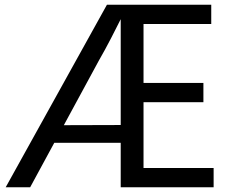

<svg xmlns="http://www.w3.org/2000/svg" viewBox="-20 -788 973 808"><path d="M4 0 430 -768H551L489 -721H495Q471 -673 447 -626.5Q423 -580 396 -533L107 0ZM182 -187 193 -261 524 -262V-187ZM566 -81H879V0H488V-768H869V-687H566L584 -708V-422L566 -439H836V-358H566L584 -379V-60Z"/></svg>

Font: Yaldevi ExtraLight Medium
Style: Regular
Weight: 500
Version: Version 1.100